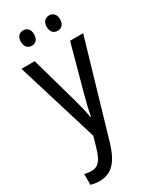

<svg xmlns="http://www.w3.org/2000/svg" viewBox="-240 -788 892 1094"><g transform="rotate(-30 206.0 -241.0)"><path d="M77 -672C77 -637 96 -621 121 -621C145 -621 164 -637 164 -672C164 -706 145 -722 121 -722C96 -722 77 -706 77 -672ZM247 -672C247 -637 266 -621 291 -621C315 -621 335 -637 335 -672C335 -706 315 -722 291 -722C267 -722 247 -706 247 -672ZM3 -537 167 -2 147 67C126 138 104 167 58 167C43 167 26 164 13 161V232C31 237 49 240 70 240C152 240 197 186 229 79L409 -537H323L240 -233C227 -185 216 -139 210 -103H206C199 -146 188 -190 176 -232L90 -537Z"/></g></svg>

Font: Noto Sans Bengali Condensed
Style: Regular
Weight: 400
Width: 3
Designer: Jelle Bosma - Monotype Design Team
Foundry: Monotype Imaging Inc.
Version: Version 2.003